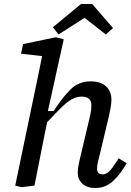

<svg xmlns="http://www.w3.org/2000/svg" viewBox="-20 -926 656 958"><path d="M88 8 56 0 156 -480Q165 -524 173.5 -564Q182 -604 190 -646L85 -658L95 -706L258 -740L298 -730L219 -372H248Q290 -438 331 -479Q372 -520 432 -520Q483 -520 509.5 -495Q536 -470 536 -428Q536 -410 531 -383Q526 -356 520 -332L480 -164Q474 -140 469 -119.5Q464 -99 464 -84Q464 -72 470.5 -64Q477 -56 492 -56Q510 -56 526 -72Q542 -88 572 -136L612 -112Q582 -58 544.5 -23Q507 12 456 12Q414 12 391 -9.5Q368 -31 368 -64Q368 -85 373 -108.5Q378 -132 384 -156L420 -308Q426 -332 431 -355.5Q436 -379 436 -400Q436 -444 388 -444Q363 -444 339 -431Q315 -418 286 -389.5Q257 -361 215 -316L198 -232Q187 -174 175 -116Q163 -58 152 0ZM440 -906 544 -786 508 -754 402 -837 272 -754 244 -790 384 -906Z"/></svg>

Font: Source Serif 4 Caption
Style: Italic
Weight: 400
Italic angle: -12°
Designer: Frank Grießhammer
Foundry: Adobe Systems Incorporated
Version: Version 4.004;hotconv 1.0.117;makeotfexe 2.5.65602